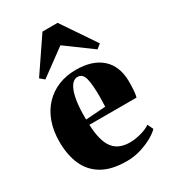

<svg xmlns="http://www.w3.org/2000/svg" viewBox="-194 -886 884 995"><g transform="rotate(-30 248.0 -388.0)"><path d="M267 12Q178 12 122 -20.2Q66 -52.5 39.8 -111.2Q13.5 -170 13.5 -249.5Q13.5 -314.5 32.2 -366.5Q51 -418.5 85.5 -455Q120 -491.5 167.5 -511Q215 -530.5 272.5 -530.5Q371.5 -530.5 426 -482.2Q480.5 -434 482 -343Q482 -308.5 480 -284.5Q478 -260.5 474 -248.5H192Q194 -197 203.8 -161.5Q213.5 -126 230.8 -104.8Q248 -83.5 273 -73.8Q298 -64 330 -64Q359 -64 395 -73.5Q431 -83 452.5 -98.5L468.5 -64.5Q454.5 -49 423.8 -31.2Q393 -13.5 352.2 -0.8Q311.5 12 267 12ZM191 -280.5 310 -289Q310.5 -305 310.8 -319.2Q311 -333.5 311.5 -349.5Q311.5 -421.5 302 -458Q292.5 -494.5 262 -494.5Q248 -494.5 235 -483.8Q222 -473 211.8 -448.2Q201.5 -423.5 195.8 -382.5Q190 -341.5 191 -280.5ZM112 -566 86.5 -587.5 223 -788.5H313.5L450 -587L424 -566L268 -680.5Z"/></g></svg>

Font: Merriweather 120pt Black
Style: Regular
Weight: 900
Designer: Eben Sorkin
Foundry: Eben Sorkin
Version: Version 2.100